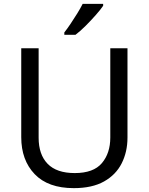

<svg xmlns="http://www.w3.org/2000/svg" viewBox="-20 -964 771 994"><path d="M640 -252Q640 -178 610 -118.5Q580 -59 518.5 -24.5Q457 10 362 10Q229 10 159.5 -62.5Q90 -135 90 -254V-714H180V-251Q180 -164 226.5 -116Q273 -68 367 -68Q464 -68 507.5 -119.5Q551 -171 551 -252V-714H640ZM514 -934Q502 -916 477 -887.5Q452 -859 423.5 -830.5Q395 -802 371 -784H313V-796Q328 -815 345.5 -841Q363 -867 380 -894.5Q397 -922 408 -944H514Z"/></svg>

Font: Noto Sans Old Hungarian
Style: Regular
Weight: 400
Designer: Monotype Design Team
Foundry: Monotype Imaging Inc.
Version: Version 2.005; ttfautohint (v1.8.4.7-5d5b)